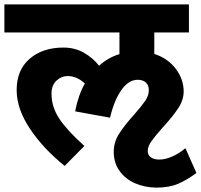

<svg xmlns="http://www.w3.org/2000/svg" viewBox="-40 -697 916 876"><path d="M856 92Q815 123 774 141Q733 159 675 159Q622 159 577 139.5Q532 120 505.5 83Q479 46 479 -4Q479 -48 502.5 -85.5Q526 -123 571 -173Q607 -214 623 -237.5Q639 -261 639 -286Q639 -308 625.5 -320.5Q612 -333 588 -333Q547 -333 514 -286.5Q481 -240 462 -160L303 -189Q316 -260 347 -316Q311 -350 269 -350Q240 -350 217.5 -329Q195 -308 195 -270Q195 -209 230.5 -155.5Q266 -102 345 -31L255 60Q156 -20 96 -110.5Q36 -201 36 -286Q36 -378 95.5 -429Q155 -480 249 -480Q302 -480 343.5 -456Q385 -432 412 -397Q454 -435 505 -450V-549H-20V-677H822V-549H664V-451Q726 -431 762 -383Q798 -335 798 -280Q798 -241 773 -203Q748 -165 703 -116Q668 -77 651 -53Q634 -29 634 -8Q634 11 648.5 21Q663 31 687 31Q715 31 747 16.5Q779 2 806 -21Z"/></svg>

Font: Martel Sans Black
Style: Regular
Weight: 900
Designer: Dan Reynolds and Mathieu Réguer
Foundry: Dan Reynolds and Mathieu Réguer
Version: Version 1.002; ttfautohint (v1.1) -l 5 -r 5 -G 72 -x 0 -D la